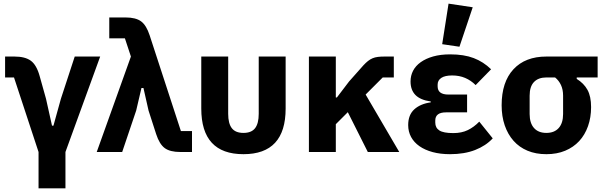

<svg xmlns="http://www.w3.org/2000/svg" viewBox="-20 -836 3329 1056"><path d="M192 0 57 -410H8V-525H60Q118 -525 149.5 -502Q181 -479 198 -418L233 -293L266 -145H274L315 -293L391 -525H531L340 0V200H192Z M667 -625H581V-740H670Q727 -740 756 -718.5Q785 -697 803 -642L975 -115H1036V0H972Q915 0 886 -21.5Q857 -43 839 -98L797 -228L769 -352H758L729 -228L652 0H512L700 -525Z M1235 -210Q1235 -157 1255 -131Q1275 -105 1319 -105Q1363 -105 1383 -131Q1403 -157 1403 -210V-525H1551V-239Q1551 12 1319 12Q1087 12 1087 -239V-525H1235Z M1893 -219 1827 -153V0H1679V-525H1827V-300H1833L1900 -388L1979 -477Q1992 -491 2004 -500.5Q2016 -510 2029 -515.5Q2042 -521 2058 -523Q2074 -525 2094 -525H2146V-410H2085L1991 -316L2176 0H2003Z M2225 0ZM2690 -75Q2652 -34 2593 -11Q2534 12 2455 12Q2402 12 2359.5 0.5Q2317 -11 2287 -32Q2257 -53 2241 -82.5Q2225 -112 2225 -148Q2225 -204 2258.5 -234.5Q2292 -265 2349 -273V-278Q2292 -286 2265 -313.5Q2238 -341 2238 -388Q2238 -420 2252 -447Q2266 -474 2294 -494Q2322 -514 2362.5 -525.5Q2403 -537 2456 -537Q2532 -537 2585.5 -516.5Q2639 -496 2681 -455L2596 -368Q2570 -394 2538 -407.5Q2506 -421 2467 -421Q2427 -421 2407 -407.5Q2387 -394 2387 -371V-361Q2387 -316 2446 -316H2549V-218H2433Q2374 -218 2374 -173V-162Q2374 -133 2396.5 -118.5Q2419 -104 2473 -104Q2519 -104 2553 -120.5Q2587 -137 2616 -167ZM2507 -579 2412 -593 2447 -816 2580 -796Z M3152 -410V-402Q3191 -378 3211 -342Q3231 -306 3231 -247Q3231 -190 3214 -142Q3197 -94 3165.5 -60Q3134 -26 3088.5 -7Q3043 12 2985 12Q2927 12 2881.5 -7Q2836 -26 2804.5 -61.5Q2773 -97 2756 -146.5Q2739 -196 2739 -257Q2739 -385 2804 -455Q2869 -525 2985 -525H3267V-410ZM2985 -410Q2941 -410 2917 -385Q2893 -360 2893 -310V-209Q2893 -159 2917 -132Q2941 -105 2985 -105Q3029 -105 3053 -132Q3077 -159 3077 -209V-310Q3077 -343 3065.5 -368Q3054 -393 3033 -410Z"/></svg>

Font: Aneliza ExtraBold
Style: Regular
Weight: 800
Designer: Mike Abbink, Paul van der Laan, Pieter van Rosmalen
Foundry: Bold Monday
Version: Version 3.001;September 8, 2019;FontCreator 11.5.0.2425 64-b